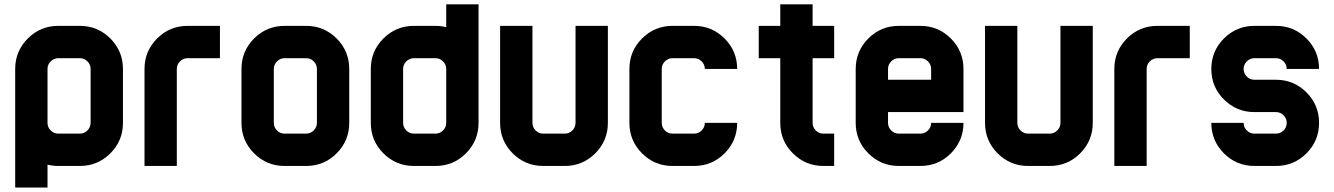

<svg xmlns="http://www.w3.org/2000/svg" viewBox="-20 -752 6046 870"><path d="M195.3 -195.3Q195.3 -175.3 209.7 -160.9Q224.1 -146.5 244.1 -146.5H341.8Q361.8 -146.5 376.2 -160.9Q390.6 -175.3 390.6 -195.3V-439.5Q390.6 -459.5 376.2 -473.9Q361.8 -488.3 341.8 -488.3H244.1Q224.1 -488.3 209.7 -473.9Q195.3 -459.5 195.3 -439.5ZM48.8 97.7V-439.5Q48.8 -520.5 106 -577.6Q163.1 -634.8 244.1 -634.8H341.8Q422.9 -634.8 480 -577.6Q537.1 -520.5 537.1 -439.5V-194.8Q537.1 -114.3 480 -57.1Q422.9 0 341.8 0H244.1Q218.8 0 195.3 -5.9V97.7Z M781.2 -439.5V0H634.8V-439.5Q634.8 -520.5 691.9 -577.6Q749 -634.8 830.1 -634.8H976.6V-488.3H830.1Q810.1 -488.3 795.7 -473.9Q781.2 -459.5 781.2 -439.5Z M1367.2 -488.3H1269.5Q1249.5 -488.3 1235.1 -473.9Q1220.7 -459.5 1220.7 -439.5V-195.3Q1220.7 -175.3 1235.1 -160.9Q1249.5 -146.5 1269.5 -146.5H1367.2Q1387.2 -146.5 1401.6 -160.9Q1416 -175.3 1416 -195.3V-439.5Q1416 -459.5 1401.6 -473.9Q1387.2 -488.3 1367.2 -488.3ZM1269.5 -634.8H1367.2Q1448.2 -634.8 1505.4 -577.6Q1562.5 -520.5 1562.5 -439.5V-195.3Q1562.5 -114.3 1505.4 -57.1Q1448.2 0 1367.2 0H1269.5Q1188.5 0 1131.3 -57.1Q1074.2 -114.3 1074.2 -195.3V-439.5Q1074.2 -520.5 1131.3 -577.6Q1188.5 -634.8 1269.5 -634.8Z M2002 -439.5Q2002 -459.5 1987.5 -473.9Q1973.1 -488.3 1953.1 -488.3H1855.5Q1835.4 -488.3 1821 -473.9Q1806.6 -459.5 1806.6 -439.5V-195.3Q1806.6 -175.3 1821 -160.9Q1835.4 -146.5 1855.5 -146.5H1953.1Q1973.1 -146.5 1987.5 -160.9Q2002 -175.3 2002 -195.3ZM2148.4 -732.4V-195.3Q2148.4 -114.3 2091.3 -57.1Q2034.2 0 1953.1 0H1855.5Q1774.4 0 1717.3 -57.1Q1660.2 -114.3 1660.2 -195.3V-439.9Q1660.2 -520.5 1717.3 -577.6Q1774.4 -634.8 1855.5 -634.8H1953.1Q1978.5 -634.8 2002 -628.9V-732.4Z M2246.1 -195.3V-634.8H2392.6V-195.3Q2392.6 -175.3 2407 -160.9Q2421.4 -146.5 2441.4 -146.5H2539.1Q2559.1 -146.5 2573.5 -160.9Q2587.9 -175.3 2587.9 -195.3V-634.8H2734.4V-195.3Q2734.4 -114.3 2677.2 -57.1Q2620.1 0 2539.1 0H2441.4Q2360.4 0 2303.2 -57.1Q2246.1 -114.3 2246.1 -195.3Z M3125 -634.8Q3206.1 -634.8 3263.2 -577.6Q3320.3 -520.5 3320.3 -439.5H3173.8Q3173.8 -459.5 3159.4 -473.9Q3145 -488.3 3125 -488.3H3027.3Q3007.3 -488.3 2992.9 -473.9Q2978.5 -459.5 2978.5 -439.5V-195.3Q2978.5 -175.3 2992.9 -160.9Q3007.3 -146.5 3027.3 -146.5H3125Q3145 -146.5 3159.4 -160.9Q3173.8 -175.3 3173.8 -195.3H3320.3Q3320.3 -114.3 3263.2 -57.1Q3206.1 0 3125 0H3027.3Q2946.3 0 2889.2 -57.1Q2832 -114.3 2832 -195.3V-439.5Q2832 -520.5 2889.2 -577.6Q2946.3 -634.8 3027.3 -634.8Z M3515.6 -634.8V-732.4H3662.1V-634.8H3759.8V-488.3H3662.1V-195.3Q3662.1 -175.3 3676.5 -160.9Q3690.9 -146.5 3710.9 -146.5H3759.8V0H3710.9Q3629.9 0 3572.8 -57.1Q3515.6 -114.3 3515.6 -195.3V-488.3H3418V-634.8Z M4150.4 -488.3H4052.7Q4032.7 -488.3 4018.3 -473.9Q4003.9 -459.5 4003.9 -439.5V-390.6H4199.2V-439.5Q4199.2 -459.5 4184.8 -473.9Q4170.4 -488.3 4150.4 -488.3ZM4052.7 -634.8H4150.4Q4231.4 -634.8 4288.6 -577.6Q4345.7 -520.5 4345.7 -439.5V-244.1H4003.9V-195.3Q4003.9 -175.3 4018.3 -160.9Q4032.7 -146.5 4052.7 -146.5H4150.4Q4170.4 -146.5 4184.8 -160.9Q4199.2 -175.3 4199.2 -195.3H4345.7Q4345.7 -114.3 4288.6 -57.1Q4231.4 0 4150.4 0H4052.7Q3971.7 0 3914.6 -57.1Q3857.4 -114.3 3857.4 -195.3V-439.5Q3857.4 -520.5 3914.6 -577.6Q3971.7 -634.8 4052.7 -634.8Z M4443.4 -195.3V-634.8H4589.8V-195.3Q4589.8 -175.3 4604.2 -160.9Q4618.7 -146.5 4638.7 -146.5H4736.3Q4756.3 -146.5 4770.8 -160.9Q4785.2 -175.3 4785.2 -195.3V-634.8H4931.6V-195.3Q4931.6 -114.3 4874.5 -57.1Q4817.4 0 4736.3 0H4638.7Q4557.6 0 4500.5 -57.1Q4443.4 -114.3 4443.4 -195.3Z M5175.8 -439.5V0H5029.3V-439.5Q5029.3 -520.5 5086.4 -577.6Q5143.6 -634.8 5224.6 -634.8H5371.1V-488.3H5224.6Q5204.6 -488.3 5190.2 -473.9Q5175.8 -459.5 5175.8 -439.5Z M5761.7 -634.8Q5842.8 -634.8 5899.9 -577.6Q5957 -520.5 5957 -439.5H5810.5Q5810.5 -459.5 5796.1 -473.9Q5781.7 -488.3 5761.7 -488.3H5664.1Q5644 -488.3 5629.6 -473.9Q5615.2 -459.5 5615.2 -439.5Q5615.2 -419.4 5629.6 -405Q5644 -390.6 5664.1 -390.6H5761.7Q5842.8 -390.6 5899.9 -333.5Q5957 -276.4 5957 -195.3Q5957 -114.3 5899.9 -57.1Q5842.8 0 5761.7 0H5664.1Q5583 0 5525.9 -57.1Q5468.8 -114.3 5468.8 -195.3H5615.2Q5615.2 -175.3 5629.6 -160.9Q5644 -146.5 5664.1 -146.5H5761.7Q5781.7 -146.5 5796.1 -160.9Q5810.5 -175.3 5810.5 -195.3Q5810.5 -215.3 5796.1 -229.7Q5781.7 -244.1 5761.7 -244.1H5664.1Q5583 -244.1 5525.9 -301.3Q5468.8 -358.4 5468.8 -439.5Q5468.8 -520.5 5525.9 -577.6Q5583 -634.8 5664.1 -634.8Z"/></svg>

Font: Audex
Style: Regular
Weight: 400
Designer: GGBotNet
Foundry: GGBotNet
Version: 1.00